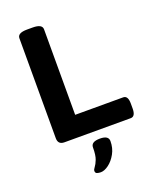

<svg xmlns="http://www.w3.org/2000/svg" viewBox="-169 -798 918 1135"><g transform="rotate(-20 290.0 -231.0)"><path d="M123 0Q83 0 83 -40V-669Q83 -702 143 -702H178Q238 -702 238 -669V-131H540Q570 -131 570 -81V-50Q570 0 540 0ZM265 240Q252 240 241.5 236.5Q231 233 231 220Q231 211 241 198.5Q251 186 261 160.5Q271 135 271 86Q271 51 327 51Q381 51 381 86Q381 130 361.5 165Q342 200 315 220Q288 240 265 240Z"/></g></svg>

Font: Asap Expanded
Style: Bold
Weight: 700
Width: 7
Designer: Pablo Cosgaya
Foundry: Omnibus-Type
Version: Version 3.001; ttfautohint (v1.8.4.7-5d5b)